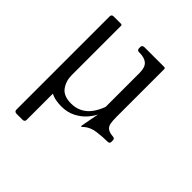

<svg xmlns="http://www.w3.org/2000/svg" viewBox="-170 -562 860 860"><g transform="rotate(45 260.0 -132.0)"><path d="M65 176Q51 176 51 163V-427Q51 -440 64 -440H110Q117 -440 117 -433V-121Q117 -84 137 -56.5Q157 -29 205 -29Q234 -29 257.5 -41Q281 -53 297.5 -75.5Q314 -98 325 -128V-343Q325 -378 309 -392.5Q293 -407 261 -407H258Q245 -407 245 -420V-427Q245 -440 260 -440H384Q391 -440 391 -433V-130Q391 -105 394 -90Q397 -75 408 -67Q419 -59 443 -57Q454 -56 454 -45V-35Q454 -24 441 -24Q412 -24 376.5 -19.5Q341 -15 318 6Q316 9 314.5 10Q313 11 311 11H310Q310 11 309 11Q308 11 308 10Q308 9 311 -7Q314 -23 318 -44Q322 -65 325 -80Q316 -61 297.5 -40Q279 -19 250 -4Q221 11 183 11Q166 11 148.5 8Q131 5 116 -3V163Q116 176 102 176Z"/></g></svg>

Font: Young Serif Light
Style: Regular
Weight: 300
Designer: Bastien Sozeau
Foundry: NBR — Bastien Sozeau
Version: Version 5.001